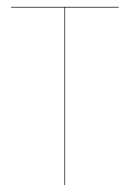

<svg xmlns="http://www.w3.org/2000/svg" viewBox="-20 -537 376 557"><path d="M324.2 -517.1V-515.1H168.9V0H167V-515.1H12.2V-517.1Z"/></svg>

Font: Fira Sans Compressed Two
Style: Regular
Weight: 100
Width: 1
Designer: Carrois Corporate & Edenspiekermann AG
Foundry: Carrois Corporate GbR & Edenspiekermann AG
Version: Version 4.203;PS 004.203;hotconv 1.0.88;makeotf.lib2.5.64775